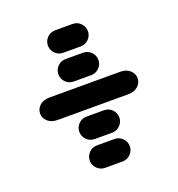

<svg xmlns="http://www.w3.org/2000/svg" viewBox="-113 -829 726 784"><g transform="rotate(-20 250.0 -437.0)"><path d="M212.9 -138.7H287.1Q308.6 -138.7 322.8 -153.3Q336.9 -168 336.9 -187.5Q336.9 -207 322.8 -221.7Q308.6 -236.3 287.1 -236.3H212.9Q191.4 -236.3 177.2 -221.7Q163.1 -207 163.1 -187.5Q163.1 -168 177.2 -153.3Q191.4 -138.7 212.9 -138.7ZM212.9 -263.7H287.1Q308.6 -263.7 322.8 -278.3Q336.9 -293 336.9 -312.5Q336.9 -332 322.8 -346.7Q308.6 -361.3 287.1 -361.3H212.9Q191.4 -361.3 177.2 -346.7Q163.1 -332 163.1 -312.5Q163.1 -293 177.2 -278.3Q191.4 -263.7 212.9 -263.7ZM96.7 -388.7H403.3Q430.7 -388.7 446.3 -403.3Q461.9 -418 461.9 -437.5Q461.9 -457 446.3 -471.7Q430.7 -486.3 403.3 -486.3H96.7Q69.3 -486.3 53.7 -471.7Q38.1 -457 38.1 -437.5Q38.1 -418 53.7 -403.3Q69.3 -388.7 96.7 -388.7ZM212.9 -513.7H287.1Q308.6 -513.7 322.8 -528.3Q336.9 -543 336.9 -562.5Q336.9 -582 322.8 -596.7Q308.6 -611.3 287.1 -611.3H212.9Q191.4 -611.3 177.2 -596.7Q163.1 -582 163.1 -562.5Q163.1 -543 177.2 -528.3Q191.4 -513.7 212.9 -513.7ZM212.9 -638.7H287.1Q308.6 -638.7 322.8 -653.3Q336.9 -668 336.9 -687.5Q336.9 -707 322.8 -721.7Q308.6 -736.3 287.1 -736.3H212.9Q191.4 -736.3 177.2 -721.7Q163.1 -707 163.1 -687.5Q163.1 -668 177.2 -653.3Q191.4 -638.7 212.9 -638.7Z"/></g></svg>

Font: Workbench
Style: Regular
Weight: 400
Designer: Jens Kutilek
Foundry: Jens Kutilek
Version: Version 2.001